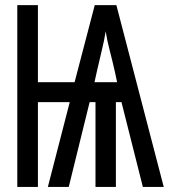

<svg xmlns="http://www.w3.org/2000/svg" viewBox="-20 -734 663 754"><path d="M355 -333H332L250 0H168L253.9 -333H128.9V0H47.9V-713.9H128.9V-411.1H272.9L352.1 -713.9H437L623 0H541L457 -333H435.1V0H355ZM351.1 -411.1H439.9L431.2 -452.1Q420.4 -499.5 410.6 -536.9Q400.9 -574.2 395 -610.8Q389.2 -574.2 379.9 -536.9Q370.6 -499.5 360.8 -455.1Z"/></svg>

Font: Apple Sans Adjectives
Style: Regular
Weight: 400
Monospace: yes
Foundry: Apple Sans Adjectives
Version: Version 0.01